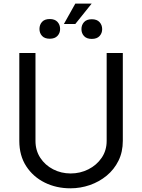

<svg xmlns="http://www.w3.org/2000/svg" viewBox="-20 -1016 774 1046"><path d="M561.1 -727.3H649.1V-248.6Q649.1 -188.2 625.5 -140.4Q601.9 -92.7 561.3 -59.1Q520.6 -25.6 469.5 -7.8Q418.3 9.9 363.6 9.9Q286.9 9.9 223.7 -21.3Q160.5 -52.6 122.9 -110.4Q85.2 -168.3 85.2 -248.6V-727.3H173.3V-248.6Q173.3 -196 199.6 -156.1Q225.9 -116.1 269.5 -93.6Q313.2 -71 365.1 -71Q416.9 -71 461.6 -93.6Q506.4 -116.1 533.7 -156.1Q561.1 -196 561.1 -248.6ZM328.1 -885.3 390.3 -996.4H479.4L390.3 -885.3ZM195 -858Q195 -881 209 -896.7Q223 -912.3 251.1 -912.3Q278.8 -912.3 293.1 -896.7Q307.5 -881 307.5 -858Q307.5 -835.9 293.1 -820.5Q278.8 -805 251.1 -805Q223 -805 209 -820.5Q195 -835.9 195 -858ZM423.7 -857.2Q423.7 -880 437.9 -895.6Q452.1 -911.2 480.1 -911.2Q507.8 -911.2 522.2 -895.6Q536.6 -880 536.6 -857.2Q536.6 -834.9 522.2 -819.4Q507.8 -804 480.1 -804Q452.1 -804 437.9 -819.4Q423.7 -834.9 423.7 -857.2Z"/></svg>

Font: Interface
Style: Regular
Weight: 400
Designer: Rasmus Andersson
Foundry: rsms
Version: Version 1.8